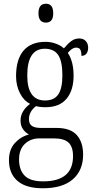

<svg xmlns="http://www.w3.org/2000/svg" viewBox="-20 -768 506 1028"><path d="M28 90Q28 33 59 -1.5Q90 -36 135 -48Q116 -58 103 -76.5Q90 -95 90 -123Q90 -173 141 -212Q107 -229 86.5 -269.5Q66 -310 66 -360Q66 -450 106 -497Q146 -544 224 -544Q254 -544 281 -533.5Q308 -523 322 -509Q343 -534 361.5 -548Q380 -562 404 -562Q427 -562 439.5 -548Q452 -534 452 -513Q452 -493 443 -481Q434 -469 416 -469Q416 -491 410 -502Q404 -513 388 -513Q377 -513 366.5 -506.5Q356 -500 343 -485Q374 -439 374 -363Q374 -284 336 -239Q298 -194 224 -194Q191 -194 173 -200Q135 -171 135 -130Q135 -105 150.5 -94Q166 -83 200 -83H283Q357 -83 391 -45Q425 -7 425 60Q425 144 370 192Q315 240 209 240Q119 240 73.5 200.5Q28 161 28 90ZM314 -365Q314 -440 291.5 -473.5Q269 -507 220 -507Q126 -507 126 -364Q126 -230 221 -230Q270 -230 292 -262.5Q314 -295 314 -365ZM371 68Q371 18 347 -4.5Q323 -27 269 -27H190Q144 -27 113 2.5Q82 32 82 86Q82 141 111.5 172Q141 203 211 203Q371 203 371 68ZM186 -697Q186 -748 226 -748Q265 -748 265 -697Q265 -647 226 -647Q186 -647 186 -697Z"/></svg>

Font: Noto Serif NarrowLight
Style: Regular
Weight: 300
Width: 4
Designer: Monotype Design Team
Foundry: Monotype Imaging Inc.
Version: Version 1.001